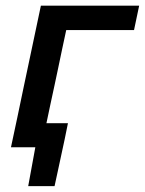

<svg xmlns="http://www.w3.org/2000/svg" viewBox="-20 -517 508 674"><path d="M18.5 0Q30 -54.5 41 -105.5Q51.5 -156.5 64.5 -218L75 -267.5Q90 -337.5 101 -390.5Q112 -443 123.5 -497H468.5L450.5 -411.5H212.5Q205.5 -379 198.2 -344.8Q191 -310.5 182 -267.5L171.5 -218Q163.5 -181 156.5 -148.5Q149.5 -116 143 -84.5H218.5Q213 -57 207 -28Q200.5 1.5 194.5 30Q188.5 57 183 83.5Q177.5 110 171.5 136.5H79L104 0Z"/></svg>

Font: Heraclito Medium
Style: Italic
Weight: 500
Italic angle: -12°
Designer: Kostas Bartsokas (font) & Cristiano Sobral (main changes)
Foundry: Kostas Bartsokas (font) & Cristiano Sobral (main changes)
Version: Version 1.00;July 8, 2020;FontCreator 13.0.0.2655 64-bit